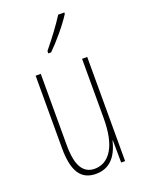

<svg xmlns="http://www.w3.org/2000/svg" viewBox="-146 -833 689 913"><g transform="rotate(-20 198.5 -376.5)"><path d="M328 0H308L307 -112H305Q276 10 178 10Q121 10 94 -31.5Q67 -73 67 -159V-527H93V-167Q93 -88 115 -51.5Q137 -15 180 -15Q237 -15 269.5 -68.5Q302 -122 302 -228V-527H328ZM298 -756Q275 -720 239.5 -677.5Q204 -635 174 -606H160V-618Q229 -703 267 -763H298Z"/></g></svg>

Font: Noto Sans Display Thin Cond
Style: Regular
Weight: 250
Width: 3
Designer: Monotype Design team
Foundry: Monotype Imaging Inc.
Version: Version 1.000